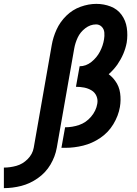

<svg xmlns="http://www.w3.org/2000/svg" viewBox="-188 -763 708 991"><path d="M-168 208V102Q-136 102 -103.5 93Q-71 84 -45.5 58.5Q-20 33 -14 0H105Q97 45 72.5 86.5Q48 128 7.5 156.5Q-33 185 -78 196.5Q-123 208 -168 208ZM-14 0 79 -530Q86 -571 104 -610.5Q122 -650 154 -681.5Q186 -713 227.5 -728Q269 -743 309 -743Q348 -743 383 -729.5Q418 -716 439.5 -686.5Q461 -657 466.5 -619.5Q472 -582 466 -543Q455 -484 418 -430Q398 -402 373 -380Q393 -365 407 -345Q427 -318 432 -282.5Q437 -247 431 -211Q423 -165 397 -122Q371 -79 329.5 -51Q288 -23 241.5 -11.5Q195 0 149 0H129L148 -106H149Q185 -106 220.5 -118Q256 -130 282 -160.5Q308 -191 314 -227Q318 -248 310 -267Q302 -286 284.5 -296.5Q267 -307 246.5 -311Q226 -315 204 -315L223 -421Q256 -421 284 -443.5Q312 -466 328 -497Q344 -528 349 -560Q352 -577 350.5 -595Q349 -613 337 -625Q325 -637 308 -637Q278 -637 252 -617Q226 -597 213 -569Q200 -541 195 -512L105 0Z"/></svg>

Font: Iosevka SS08
Style: Bold Italic
Weight: 700
Italic angle: -10°
Monospace: yes
Designer: Belleve Invis
Foundry: Belleve Invis
Version: 2.1.0; ttfautohint (v1.8.2)